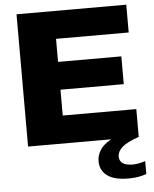

<svg xmlns="http://www.w3.org/2000/svg" viewBox="-62 -792 859 1070"><g transform="rotate(-5 367.0 -257.0)"><path d="M71 0V-740H685V-584.5H278.5V-455.5H632.5V-300H278.5V-155.5H690V0ZM613 226Q532.5 226 493.8 196Q455 166 455 116.5Q455 85 472 56.2Q489 27.5 529.2 3.8Q569.5 -20 640 -37L690 0Q621.5 23.5 595.2 47.8Q569 72 569 100Q569 123.5 587 137Q605 150.5 644 150.5Q657.5 150.5 674.8 147.5Q692 144.5 714 137.5V210Q692 217.5 667.8 221.8Q643.5 226 613 226Z"/></g></svg>

Font: Encode Sans Expanded Expanded ExtraBold
Style: Regular
Weight: 800
Width: 7
Designer: Multiple Designers
Foundry: Impallari Type
Version: Version 3.000; ttfautohint (v1.8.3) -l 8 -r 50 -G 200 -x 14 